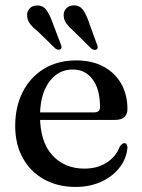

<svg xmlns="http://www.w3.org/2000/svg" viewBox="-20 -708 548 739"><path d="M470.5 -288.5Q470.5 -268 458.5 -257.2Q446.5 -246.5 423 -246.5H104.5V-275.5H342.5Q365 -275.5 365 -295.5Q365 -364.5 336.5 -402.5Q308 -440.5 260.5 -440.5Q222.5 -440.5 194.2 -418.8Q166 -397 150 -357Q134 -317 134 -262.5Q134 -162.5 181.2 -110.8Q228.5 -59 305 -59Q354.5 -59 390.8 -82.2Q427 -105.5 441 -144Q446.5 -151.5 450.5 -154.2Q454.5 -157 459 -157Q465 -157 467.8 -151.8Q470.5 -146.5 470.5 -139.5Q467 -98 440.5 -63.5Q414 -29 370.2 -8.8Q326.5 11.5 270.5 11.5Q202 11.5 149.5 -17.8Q97 -47 67.8 -99.8Q38.5 -152.5 38.5 -223.5Q38.5 -296.5 67 -353.2Q95.5 -410 148.5 -442.8Q201.5 -475.5 274 -475.5Q334 -475.5 378.2 -451.8Q422.5 -428 446.5 -385.8Q470.5 -343.5 470.5 -288.5ZM179 -629.5 214 -537.5Q216.5 -531.5 217 -527Q217.5 -522.5 213.5 -519Q209.5 -516 204 -516.8Q198.5 -517.5 193.5 -521L122.5 -590Q105 -603.5 95 -617Q85 -630.5 84.5 -647.5Q83 -663 93.5 -674.8Q104 -686.5 122.5 -687Q144 -687.5 156.5 -672Q169 -656.5 179 -629.5ZM320 -628.5 353.5 -536Q356 -530 356 -525.5Q356 -521 352 -518Q348 -515 342.5 -516Q337 -517 332 -520.5L261 -590.5Q245 -604.5 235.2 -618.2Q225.5 -632 225 -649Q224.5 -664.5 235.2 -675.8Q246 -687 264.5 -687.5Q286 -687.5 298.2 -671.5Q310.5 -655.5 320 -628.5Z"/></svg>

Font: Fraunces 36pt
Style: Regular
Weight: 400
Version: Version 1.000;[b76b70a41]